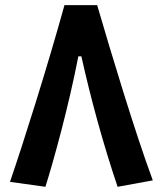

<svg xmlns="http://www.w3.org/2000/svg" viewBox="-20 -718 626 743"><path d="M356 -698.2H229.5C164.1 -461.9 72.8 -171.9 18.6 -14.2L155.8 4.9C188.5 -99.6 245.6 -306.2 283.2 -500H294.9C330.6 -339.4 377.9 -164.6 435.1 4.9L571.3 -20C502 -207 407.7 -520.5 356 -698.2Z"/></svg>

Font: Cascadia Mono NF
Style: Bold
Weight: 700
Monospace: yes
Designer: Aaron Bell
Foundry: Saja Typeworks
Version: Version 2404.023